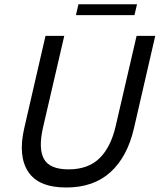

<svg xmlns="http://www.w3.org/2000/svg" viewBox="-20 -855 735 884"><path d="M329.6 -785.2 341.3 -835.4H610.8L599.1 -785.2ZM285.2 8.3Q157.7 8.3 109.9 -64.2Q62 -136.7 91.8 -265.6L189.5 -689.9H275.9L178.2 -268.6Q155.8 -170.9 182.4 -123Q209 -75.2 295.9 -75.2Q385.7 -75.2 438.2 -126.5Q490.7 -177.7 513.2 -276.9L608.9 -689.9H694.8L596.7 -264.2Q566.4 -132.8 488.5 -62.3Q410.6 8.3 285.2 8.3Z"/></svg>

Font: HK Grotesk Medium Legacy Italic
Style: Regular
Weight: 500
Italic angle: -13°
Designer: Alfredo Marco Pradil
Foundry: Hanken Design Co.
Version: Version 2.022;PS 002.022;hotconv 1.0.88;makeotf.lib2.5.64775